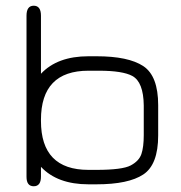

<svg xmlns="http://www.w3.org/2000/svg" viewBox="-20 -648 637 675"><path d="M124 -388.7Q181.6 -450.2 291 -450.2H319.3Q431.6 -450.2 483.9 -415.5Q536.1 -380.9 536.1 -278.3V-171.9Q536.1 -69.3 483.9 -34.7Q431.6 0 319.3 0H291Q181.6 0 124 -61.5V-27.3Q124 6.8 98.6 6.8Q73.2 6.8 73.2 -26.4V-592.8Q73.2 -627.9 98.6 -627.9Q124 -627.9 124 -592.8ZM291 -399.4Q124 -399.4 124 -226.6V-222.7Q124 -50.8 291 -50.8H319.3Q410.2 -50.8 439.5 -66.4Q468.8 -82 477.1 -106.4Q485.4 -130.9 485.4 -172.9V-277.3Q484.4 -359.4 445.3 -380.9Q411.1 -399.4 328.1 -399.4Q324.2 -399.4 319.3 -399.4Z"/></svg>

Font: Jura
Style: Book
Weight: 400
Version: Version 2.5